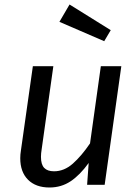

<svg xmlns="http://www.w3.org/2000/svg" viewBox="-20 -821 616 853"><path d="M70 -118Q70 -135 73 -153L126 -527H217L165 -157Q162 -139 162 -124Q162 -90 176.5 -75Q191 -60 220 -60Q265 -60 303.5 -94Q342 -128 380 -184L428 -527H519L445 0H367L374 -97Q335 -43 293.5 -15.5Q252 12 200 12Q139 12 104.5 -22.5Q70 -57 70 -118ZM472 -687 443 -638 244 -724 289 -801Z"/></svg>

Font: Fira Sans
Style: Italic
Weight: 400
Italic angle: -8°
Designer: bBox Type GmbH & Carrois Corporate GbR & Edenspiekermann AG
Foundry: bBox Type GmbH & Carrois Corporate GbR & Edenspiekermann AG
Version: Version 4.301